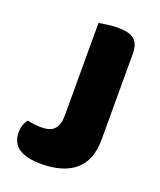

<svg xmlns="http://www.w3.org/2000/svg" viewBox="-121 -692 654 785"><g transform="rotate(20 206.0 -299.5)"><path d="M175 -606Q186 -608 210 -611.5Q234 -615 256 -615Q279 -615 296.5 -611.5Q314 -608 326 -599Q338 -590 344 -574Q350 -558 350 -532V-162Q350 -73 299 -28.5Q248 16 149 16Q97 16 65 0Q42 -11 31.5 -30Q21 -49 21 -73Q21 -93 26.5 -108Q32 -123 40 -132Q59 -128 72.5 -126.5Q86 -125 102 -125Q141 -125 158 -144.5Q175 -164 175 -202Z"/></g></svg>

Font: Baloo Tamma
Style: Regular
Weight: 400
Designer: Divya Kowshik and Ek Type
Foundry: Ek Type
Version: Version 1.007;PS 1.000;hotconv 1.0.88;makeotf.lib2.5.647800